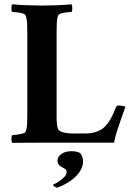

<svg xmlns="http://www.w3.org/2000/svg" viewBox="-20 -666 607 899"><path d="M317 42Q328 42 338.5 44.5Q349 47 356 51Q361 58 365 68Q369 78 369 89Q369 116 351.5 140.5Q334 165 306 183.5Q278 202 247 213Q240 211 234 206.5Q228 202 228 199Q237 195 252 186Q267 177 279.5 164.5Q292 152 292 138Q292 128 281.5 123Q271 118 260 110Q249 102 249 83Q249 78 254.5 68.5Q260 59 275 50.5Q290 42 317 42ZM245 -138Q245 -138 245 -136Q245 -131 245 -116.5Q245 -102 246.5 -86Q248 -70 252 -61Q257 -51 277 -46Q297 -41 316 -41H380Q408 -41 431.5 -49Q455 -57 471 -73Q487 -89 499 -111Q511 -133 524 -166Q526 -172 537 -172Q545 -172 555 -170Q565 -168 567 -166Q558 -140 547 -109Q536 -78 527 -49Q518 -20 514 2H177Q125 2 86 2.5Q47 3 37 3Q34 -2 33.5 -15Q33 -28 37 -33Q44 -34 58 -35.5Q72 -37 85 -40.5Q98 -44 100 -50Q106 -65 107 -88Q108 -111 108 -142V-501Q108 -533 107 -555.5Q106 -578 100 -593Q98 -600 85 -603.5Q72 -607 58 -608.5Q44 -610 37 -610Q33 -615 33.5 -628.5Q34 -642 37 -646Q66 -643 106 -641.5Q146 -640 177 -640Q208 -640 247.5 -641.5Q287 -643 315 -646Q318 -642 318.5 -628.5Q319 -615 315 -610Q309 -610 294.5 -608.5Q280 -607 267.5 -603.5Q255 -600 252 -593Q247 -580 246 -560Q245 -540 245 -514Q245 -511 245 -507.5Q245 -504 245 -501Z"/></svg>

Font: Amiri
Style: Bold
Weight: 700
Designer: Khaled Hosny
Version: Version 0.113